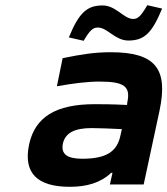

<svg xmlns="http://www.w3.org/2000/svg" viewBox="-20 -710 644 739"><path d="M406 -509C345 -509 293 -501 221 -486L199 -378C262 -389 315 -396 363 -396C459 -396 483 -377 470 -316L469 -306C411 -309 368 -309 345 -309C195 -309 115 -260 92 -154C69 -44 123 9 249 9C313 9 367 -6 408 -45H413L403 0H533L594 -284C628 -445 579 -509 406 -509ZM222 -157C231 -198 266 -217 333 -217C360 -217 407 -215 449 -213L443 -186C430 -128 391 -99 297 -99C238 -99 214 -117 222 -157ZM245 -566 302 -553C327 -596 339 -604 357 -604C393 -604 423 -554 474 -554C536 -554 565 -583 604 -677L547 -690C522 -647 510 -637 493 -637C456 -637 427 -689 375 -689C318 -689 285 -665 245 -566Z"/></svg>

Font: LT Wave Mono Bold
Style: Italic
Weight: 700
Designer: Daniel Lyons
Version: Version 2.5 (Glyphs App)